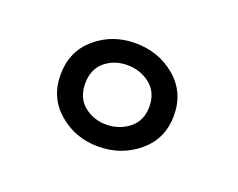

<svg xmlns="http://www.w3.org/2000/svg" viewBox="-53 -826 503 405"><g transform="rotate(20 198.0 -624.0)"><path d="M192.9 -508.3Q141.6 -508.3 104.2 -540.3Q66.9 -572.3 66.9 -624Q66.9 -676.3 104.2 -708.3Q141.6 -740.2 192.9 -740.2Q245.6 -740.2 283.4 -708.3Q321.3 -676.3 321.3 -624Q321.3 -572.3 283.2 -540.3Q245.1 -508.3 192.9 -508.3ZM192.9 -557.6Q222.2 -557.6 244.1 -575Q266.1 -592.3 266.1 -624Q266.1 -656.2 244.1 -673.6Q222.2 -690.9 192.9 -690.9Q163.6 -690.9 142.8 -673.6Q122.1 -656.2 122.1 -624Q122.1 -592.3 143.1 -575Q164.1 -557.6 192.9 -557.6Z"/></g></svg>

Font: Epilogue SemiBold
Style: Regular
Weight: 600
Designer: Tyler Finck
Foundry: Etcetera Type Co
Version: Version 2.112